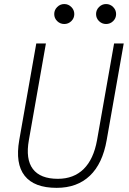

<svg xmlns="http://www.w3.org/2000/svg" viewBox="-20 -905 626 935"><path d="M255.9 9.8Q146.5 9.8 100.1 -49.1Q53.7 -107.9 73.7 -222.7L156.7 -693.4H203.6L120.6 -222.7Q104 -129.9 140.1 -82Q176.3 -34.2 261.7 -34.2Q338.9 -34.2 387.5 -82Q436 -129.9 452.6 -222.7L535.6 -693.4H582.5L499.5 -222.7Q479.5 -107.9 417.5 -49.1Q355.5 9.8 255.9 9.8ZM293 -788.1Q272.9 -788.1 258.5 -802.2Q244.1 -816.4 244.1 -836.4Q244.1 -856.4 258.5 -870.8Q272.9 -885.3 293 -885.3Q313 -885.3 327.4 -870.8Q341.8 -856.4 341.8 -836.4Q341.8 -816.4 327.4 -802.2Q313 -788.1 293 -788.1ZM496.6 -788.1Q476.6 -788.1 462.2 -802.2Q447.8 -816.4 447.8 -836.4Q447.8 -856.4 462.2 -870.8Q476.6 -885.3 496.6 -885.3Q516.6 -885.3 531 -870.8Q545.4 -856.4 545.4 -836.4Q545.4 -816.4 531 -802.2Q516.6 -788.1 496.6 -788.1Z"/></svg>

Font: Cascadia Mono PL ExtraLight
Style: Italic
Weight: 200
Italic angle: -10°
Monospace: yes
Designer: Aaron Bell
Foundry: Saja Typeworks
Version: Version 2404.023; ttfautohint (v1.8.4)